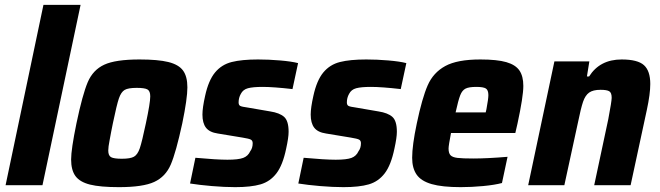

<svg xmlns="http://www.w3.org/2000/svg" viewBox="-20 -763 2720 791"><path d="M3 0 159 -743H312L155 0Z M273 -106Q273 -148 295 -255Q320 -374 341.5 -424.5Q363 -475 409.5 -496.5Q456 -518 555 -518Q631 -518 673.5 -507.5Q716 -497 734 -472.5Q752 -448 752 -403Q752 -357 731 -255Q705 -135 683.5 -85Q662 -35 615.5 -13.5Q569 8 470 8Q393 8 351 -2.5Q309 -13 291 -37.5Q273 -62 273 -106ZM581 -255Q599 -339 599 -366Q599 -388 587.5 -394.5Q576 -401 543 -401Q508 -401 493.5 -392.5Q479 -384 470 -358Q461 -332 445 -255Q445 -255 438 -220Q437 -213 431.5 -185Q426 -157 426 -143Q426 -122 437.5 -115.5Q449 -109 482 -109Q517 -109 532 -117.5Q547 -126 556 -152.5Q565 -179 581 -255Z M763 -7 785 -113Q873 -105 917 -105Q962 -105 982 -112.5Q1002 -120 1011 -140Q1021 -153 1021 -173Q1021 -184 1013 -188Q1005 -192 980 -196L877 -213Q843 -218 828.5 -237Q814 -256 814 -291Q814 -319 825 -368Q839 -432 866 -464.5Q893 -497 934.5 -507.5Q976 -518 1043 -518Q1087 -518 1134 -514Q1181 -510 1208 -503L1185 -396Q1106 -405 1062 -405Q1022 -405 1001.5 -399.5Q981 -394 972 -376Q963 -360 963 -341Q963 -330 970 -326.5Q977 -323 1000 -320L1093 -304Q1132 -298 1150.5 -281.5Q1169 -265 1169 -220Q1169 -196 1159 -151Q1145 -83 1119 -49Q1093 -15 1053.5 -3.5Q1014 8 949 8Q905 8 852.5 3.5Q800 -1 763 -7Z M1209 -7 1231 -113Q1319 -105 1363 -105Q1408 -105 1428 -112.5Q1448 -120 1457 -140Q1467 -153 1467 -173Q1467 -184 1459 -188Q1451 -192 1426 -196L1323 -213Q1289 -218 1274.5 -237Q1260 -256 1260 -291Q1260 -319 1271 -368Q1285 -432 1312 -464.5Q1339 -497 1380.5 -507.5Q1422 -518 1489 -518Q1533 -518 1580 -514Q1627 -510 1654 -503L1631 -396Q1552 -405 1508 -405Q1468 -405 1447.5 -399.5Q1427 -394 1418 -376Q1409 -360 1409 -341Q1409 -330 1416 -326.5Q1423 -323 1446 -320L1539 -304Q1578 -298 1596.5 -281.5Q1615 -265 1615 -220Q1615 -196 1605 -151Q1591 -83 1565 -49Q1539 -15 1499.5 -3.5Q1460 8 1395 8Q1351 8 1298.5 3.5Q1246 -1 1209 -7Z M1678 -113Q1678 -164 1697 -254Q1719 -359 1742 -411.5Q1765 -464 1814.5 -491Q1864 -518 1959 -518Q2028 -518 2066 -507Q2104 -496 2120 -472.5Q2136 -449 2136 -409Q2136 -365 2112 -254L2103 -215H1838Q1828 -163 1828 -151Q1828 -132 1836 -123.5Q1844 -115 1864.5 -112.5Q1885 -110 1930 -110Q1987 -110 2071 -117L2048 -9Q2018 -1 1970.5 3.5Q1923 8 1878 8Q1802 8 1758.5 -4.5Q1715 -17 1696.5 -43.5Q1678 -70 1678 -113ZM1981 -300 1984 -313Q1992 -356 1992 -371Q1992 -392 1981.5 -398.5Q1971 -405 1942 -405Q1912 -405 1898 -398Q1884 -391 1876 -370.5Q1868 -350 1857 -300Z M2264 -510H2408L2398 -448H2407Q2451 -518 2541 -518Q2607 -518 2633 -494.5Q2659 -471 2659 -417Q2659 -376 2645 -311L2578 0H2428L2486 -272Q2500 -346 2500 -360Q2500 -381 2490 -387Q2480 -393 2454 -393Q2423 -393 2407 -381.5Q2391 -370 2382 -343.5Q2373 -317 2361 -258L2305 0H2156Z"/></svg>

Font: Saira Semi Condensed
Style: Bold Italic
Weight: 700
Width: 4
Italic angle: -12°
Designer: Hector Gatti with collaboration of the Omnibus-Type team
Foundry: Omnibus-Type
Version: Version 1.001; ttfautohint (v1.8)